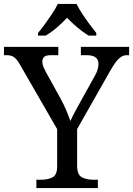

<svg xmlns="http://www.w3.org/2000/svg" viewBox="-25 -951 673 971"><path d="M159 0V-42H182Q215 -42 239.5 -53.5Q264 -65 264 -109V-298L79 -619Q63 -648 48.5 -660Q34 -672 8 -672H-5V-714H270V-672H233Q206 -672 197.5 -662.5Q189 -653 189 -640Q189 -626 195 -612Q201 -598 207 -587L281 -453Q298 -422 310.5 -392Q323 -362 331 -339Q340 -360 357 -391Q374 -422 391 -453L455 -568Q465 -585 469 -600.5Q473 -616 473 -628Q473 -672 413 -672H384V-714H628V-672H616Q595 -672 577 -655.5Q559 -639 533 -594L365 -298V-114Q365 -67 389 -54.5Q413 -42 447 -42H470V0ZM167 -784Q183 -803 202 -829Q221 -855 239 -882Q257 -909 267 -931H362Q373 -909 390.5 -882Q408 -855 427.5 -829Q447 -803 462 -784V-771H423Q395 -788 366 -812.5Q337 -837 314 -861Q292 -837 263.5 -812.5Q235 -788 206 -771H167Z"/></svg>

Font: NotoSerif-Regular
Style: Regular
Weight: 400
Designer: Monotype Design Team
Foundry: Monotype Imaging Inc.
Version: Version 2.007; ttfautohint (v1.8) -l 8 -r 50 -G 200 -x 14 -D